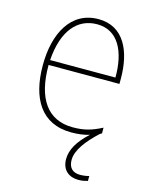

<svg xmlns="http://www.w3.org/2000/svg" viewBox="-114 -612 709 903"><g transform="rotate(15 240.5 -160.5)"><path d="M301 134C301 85 345 31 398 -18C401 -20 404 -21 407 -23V-51C355 -24 319 -15 266 -15C144 -15 80 -105 81 -269H426V-295C426 -427 377 -538 253 -538C119 -538 55 -416 55 -261C55 -100 119 10 266 10C299 10 328 6 354 -2C300 47 275 92 275 137C275 191 310 217 356 217C375 217 391 213 401 210V186C391 189 375 192 357 192C320 192 301 171 301 134ZM253 -513C355 -513 401 -420 400 -293H82C92 -438 157 -513 253 -513Z"/></g></svg>

Font: Noto Sans Georgian SemiCondensed Thin
Style: Regular
Weight: 100
Width: 4
Designer: Monotype Design Team, Akaki Razmadze
Foundry: Google LLC
Version: Version 2.005